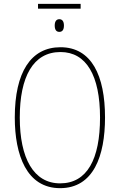

<svg xmlns="http://www.w3.org/2000/svg" viewBox="-20 -970 624 1000"><path d="M400 -950H178V-925H400ZM289 -870C274 -870 265 -859 265 -837C265 -814 274 -804 289 -804C304 -804 313 -814 313 -837C313 -859 304 -870 289 -870ZM527 -358C527 -576 457 -724 295 -724C141 -724 57 -594 57 -358C57 -164 118 10 293 10C467 10 527 -158 527 -358ZM83 -358C83 -569 152 -699 295 -699C430 -699 501 -576 501 -358C501 -141 434 -15 293 -15C155 -15 83 -146 83 -358Z"/></svg>

Font: Noto Sans Condensed Thin
Style: Regular
Weight: 100
Width: 3
Designer: Monotype Design Team
Foundry: Monotype Imaging Inc.
Version: Version 2.013